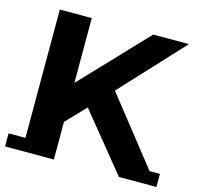

<svg xmlns="http://www.w3.org/2000/svg" viewBox="-106 -811 971 935"><g transform="rotate(15 379.5 -343.5)"><path d="M228 -160 219 -347 554 -700H734L432 -375L342 -279ZM-2 13V-53H244V13ZM83 0V-700H244V0ZM577 13 550 -53H761V13ZM572 13 313 -305 419 -420 761 13Z"/></g></svg>

Font: Montserrat Underline Thin
Style: Bold
Weight: 700
Version: Version 9.000